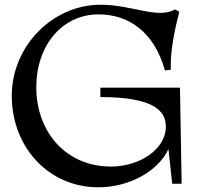

<svg xmlns="http://www.w3.org/2000/svg" viewBox="-20 -780 851 815"><path d="M397 15C529 15 651 -53 695 -147L711 0H751L744 -408H406V-368C646 -368 684 -302 684 -242C684 -147 573 -73 451 -73C260 -73 134 -220 134 -410C134 -587 244 -719 398 -719C524 -719 634 -647 680 -481L705 -484C702 -565 722 -655 741 -730L723 -740C649 -698 540 -760 407 -760C205 -760 30 -586 30 -373C30 -156 186 15 397 15Z"/></svg>

Font: Basteleur Moonlight
Style: Regular
Weight: 300
Designer: Keussel
Foundry: Keussel Studio
Version: Version 1.300;Glyphs 3.2 (3192)